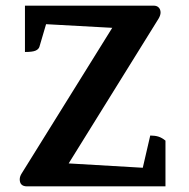

<svg xmlns="http://www.w3.org/2000/svg" viewBox="-20 -661 670 681"><path d="M76 0Q50 0 50 -25Q50 -35.1 57 -46L402.9 -602.2L405.3 -560.8L118.4 -576.6L146.6 -586L119.8 -495Q116.8 -486 105.9 -481.3Q95 -476.6 68.5 -476.6V-641H524.5Q536.5 -641 543 -634.2Q549.5 -627.5 549.5 -616.5Q549.5 -607 542.5 -595L200.6 -44.4L197.7 -82.9L513.7 -64.4L482.2 -47.8L512.9 -180.3Q529.6 -180.3 542.1 -176.4Q554.6 -172.4 566.9 -162.2V0Z"/></svg>

Font: Petrona
Style: Regular
Weight: 400
Designer: Ringo R. Seeber
Foundry: Ringo R. Seeber
Version: Version 2.001; ttfautohint (v1.8.3)